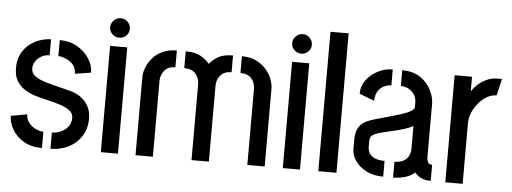

<svg xmlns="http://www.w3.org/2000/svg" viewBox="-48 -836 2587 970"><g transform="rotate(5 1245.5 -351.0)"><path d="M234 5V-77Q254 -77 276.5 -86Q299 -95 314.5 -113.5Q330 -132 330 -160Q330 -183 310.5 -197.5Q291 -212 259.5 -222Q228 -232 191.5 -240Q155 -248 122 -259Q103 -266 80.5 -280Q58 -294 41.5 -319.5Q25 -345 25 -386Q25 -431 42 -461.5Q59 -492 85 -511Q111 -530 139 -538Q167 -546 189 -546V-465Q166 -465 147.5 -454.5Q129 -444 118 -427.5Q107 -411 107 -391Q107 -367 128.5 -351.5Q150 -336 194 -324Q238 -312 303 -296Q319 -293 338 -284Q357 -275 374.5 -259.5Q392 -244 403.5 -220.5Q415 -197 415 -164Q415 -112 390.5 -74Q366 -36 325 -15.5Q284 5 234 5ZM191 5Q135 5 97 -18Q59 -41 39.5 -75Q20 -109 20 -143L102 -158Q102 -135 116 -116.5Q130 -98 151 -88Q172 -78 191 -77ZM324 -383Q324 -414 306.5 -431.5Q289 -449 267.5 -457Q246 -465 233 -465V-546Q285 -546 323.5 -523Q362 -500 383.5 -466Q405 -432 405 -396Z M489 0V-539H576V0ZM531 -584Q511 -584 496 -598.5Q481 -613 481 -633Q481 -653 496 -668Q511 -683 531 -683Q552 -683 566.5 -668Q581 -653 581 -633Q581 -613 566.5 -598.5Q552 -584 531 -584Z M949 0V-385Q949 -416 929.5 -438Q910 -460 872 -460V-545Q918 -545 945.5 -530.5Q973 -516 993 -492Q1013 -516 1040 -530.5Q1067 -545 1112 -545V-460Q1075 -460 1056 -437.5Q1037 -415 1037 -385V0ZM665 0V-396Q665 -417 674 -442Q683 -467 702.5 -491Q722 -515 753 -530Q784 -545 827 -545V-460Q790 -460 771.5 -437Q753 -414 753 -385V0ZM1232 0V-385Q1232 -417 1213 -438.5Q1194 -460 1157 -460V-545Q1200 -545 1231 -529.5Q1262 -514 1282 -490Q1302 -466 1311 -440.5Q1320 -415 1320 -396V0Z M1412 0V-539H1499V0ZM1454 -584Q1434 -584 1419 -598.5Q1404 -613 1404 -633Q1404 -653 1419 -668Q1434 -683 1454 -683Q1475 -683 1489.5 -668Q1504 -653 1504 -633Q1504 -613 1489.5 -598.5Q1475 -584 1454 -584Z M1592 0V-707H1684V0Z M1921 -1Q1871 -1 1834.5 -20Q1798 -39 1778.5 -68Q1759 -97 1759 -127V-175Q1759 -189 1762 -206Q1765 -223 1775.5 -240Q1786 -257 1810 -270Q1826 -278 1855 -286.5Q1884 -295 1917.5 -304Q1951 -313 1981 -322.5Q2011 -332 2030.5 -343Q2050 -354 2050 -366V-386Q2050 -411 2038.5 -428.5Q2027 -446 2009 -455.5Q1991 -465 1970 -465V-545Q2026 -545 2062.5 -520Q2099 -495 2117 -458.5Q2135 -422 2135 -389V-115Q2135 -109 2139.5 -95.5Q2144 -82 2162 -82V-1Q2131 -1 2112 -11Q2093 -21 2080 -36Q2061 -18 2031.5 -9.5Q2002 -1 1971 -1V-81Q1993 -81 2011 -88.5Q2029 -96 2040 -113Q2051 -130 2051 -156V-269Q2031 -258 2001 -249Q1971 -240 1939 -233Q1907 -226 1882 -219Q1857 -212 1847 -203Q1835 -195 1835 -172V-146Q1835 -123 1846 -108.5Q1857 -94 1876.5 -87.5Q1896 -81 1921 -81ZM1842 -379 1766 -408Q1766 -447 1789 -478Q1812 -509 1848 -527Q1884 -545 1922 -545V-464Q1901 -464 1882.5 -454Q1864 -444 1853 -425Q1842 -406 1842 -379Z M2236 0V-543H2324V-469Q2334 -485 2352.5 -502.5Q2371 -520 2397 -532.5Q2423 -545 2453 -545Q2459 -545 2464.5 -545Q2470 -545 2476 -545L2456 -460Q2423 -460 2393 -437Q2363 -414 2343.5 -379Q2324 -344 2324 -307V0Z"/></g></svg>

Font: Stick No Bills ExtraLight Medium
Style: Regular
Weight: 500
Version: Version 2.000